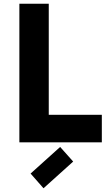

<svg xmlns="http://www.w3.org/2000/svg" viewBox="-20 -757 566 1021"><path d="M299.8 24.4 369.1 102.1 211.4 244.1 142.6 166ZM83 0V-737.3H239.3V-146.5H521.5V0Z"/></svg>

Font: New Shape
Style: Bold
Weight: 700
Designer: Wojciech Kalinowski "wmk69" (wmk69@o2.pl)
Foundry: Wojciech Kalinowski "wmk69" (wmk69@o2.pl)
Version: Version 2.1.1; 2021-05-14